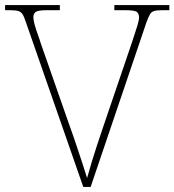

<svg xmlns="http://www.w3.org/2000/svg" viewBox="-20 -734 685 754"><path d="M82 -646Q75 -668 68.5 -678Q62 -688 51 -691Q40 -694 17 -694H0V-714H215V-694H166Q129 -694 120 -687Q111 -680 111 -666Q111 -655 116.5 -635.5Q122 -616 129 -597Q136 -578 139 -567L252 -244Q268 -200 280 -163.5Q292 -127 302.5 -96Q313 -65 322 -35Q331 -67 340 -97Q349 -127 360.5 -162Q372 -197 388 -244L498 -567Q501 -577 507.5 -596Q514 -615 520 -635Q526 -655 526 -666Q526 -680 517.5 -687Q509 -694 471 -694H429V-714H645V-694H620Q597 -694 586 -691Q575 -688 569 -678Q563 -668 555 -646L336 0H307Z"/></svg>

Font: Noto Serif Thai Thin
Style: Regular
Weight: 250
Version: Version 2.001